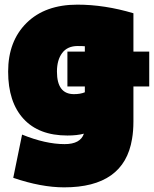

<svg xmlns="http://www.w3.org/2000/svg" viewBox="-20 -588 662 826"><path d="M258 32Q326 32 341 -13Q312 -5 270 -5Q147 -5 81 -77Q15 -149 15 -280Q15 -411 94.5 -489.5Q174 -568 313 -568Q430 -568 554 -531V-366H622V-216H554V-66Q554 -24 548 10Q514 218 256 218Q157 218 37 177L75 -9Q176 32 258 32ZM345 -191V-216H270V-366H345V-389Q336 -390 314 -390Q270 -390 247.5 -360Q225 -330 225 -280Q225 -183 298 -183Q326 -183 345 -191Z"/></svg>

Font: Repo
Style: ExtraBlack
Weight: 1000
Designer: Stefan Peev
Foundry: Context Ltd
Version: Version 001.000